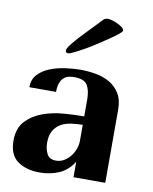

<svg xmlns="http://www.w3.org/2000/svg" viewBox="-77 -717 621 780"><g transform="rotate(10 233.5 -326.5)"><path d="M279 -251V-321Q279 -358 266 -379.5Q253 -401 212 -401Q202 -401 191 -399Q180 -397 170.5 -389.5Q161 -382 155 -367.5Q149 -353 149 -329H39Q39 -362 58.5 -382.5Q78 -403 107.5 -414.5Q137 -426 170.5 -430.5Q204 -435 231 -435Q262 -435 294 -429.5Q326 -424 351.5 -409.5Q377 -395 393.5 -369Q410 -343 410 -302V0H279V-64Q256 -27 220 -11Q184 5 139 5Q84 5 48.5 -20.5Q13 -46 13 -104Q13 -156 41 -185.5Q69 -215 109.5 -229.5Q150 -244 196 -247.5Q242 -251 279 -251ZM197 -54Q215 -54 230 -63Q245 -72 256 -86Q267 -100 273 -117Q279 -134 279 -150V-216Q254 -216 230.5 -212.5Q207 -209 189 -198.5Q171 -188 160 -169Q149 -150 149 -120Q149 -95 159 -74.5Q169 -54 197 -54ZM159 -502Q159 -510 173.5 -528.5Q188 -547 207 -567.5Q226 -588 244.5 -606.5Q263 -625 270 -633Q278 -641 285.5 -649.5Q293 -658 306 -658Q312 -658 323 -655Q334 -652 345.5 -646.5Q357 -641 365.5 -634.5Q374 -628 374 -621Q374 -617 360.5 -606Q347 -595 326.5 -581Q306 -567 281.5 -551Q257 -535 234 -522Q211 -509 193.5 -500.5Q176 -492 170 -492Q159 -492 159 -502Z"/></g></svg>

Font: Gamine
Style: Bold
Weight: 700
Designer: Tapiwanashe Sebastian Garikayi
Version: Version 1.000